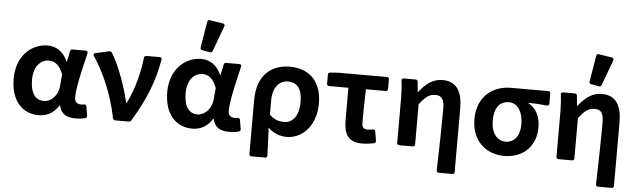

<svg xmlns="http://www.w3.org/2000/svg" viewBox="-54 -967 4467 1345"><g transform="rotate(5 2180.0 -294.5)"><path d="M39.1 -231.4C39.1 -78.1 117.2 10.7 235.4 10.7C293.9 10.7 341.8 -15.6 376 -70.3H379.9C391.6 -11.7 431.6 10.7 497.1 10.7C525.4 10.7 546.9 6.8 563.5 2C572.3 -1 576.2 -7.8 574.2 -16.6L563.5 -80.1C561.5 -89.8 554.7 -93.8 544.9 -91.8C539.1 -90.8 533.2 -89.8 527.3 -89.8C500 -89.8 479.5 -103.5 479.5 -134.8C479.5 -206.1 512.7 -341.8 539.1 -451.2C541 -461.9 536.1 -468.8 525.4 -468.8H432.6C423.8 -468.8 418 -464.8 416 -455.1L400.4 -380.9H397.5C367.2 -452.1 313.5 -481.4 256.8 -481.4C142.6 -481.4 39.1 -387.7 39.1 -231.4ZM367.2 -203.1C362.3 -141.6 314.5 -91.8 263.7 -91.8C205.1 -91.8 168 -136.7 168 -232.4C168 -333 221.7 -377 275.4 -377C316.4 -377 351.6 -351.6 375 -287.1Z M585 -437.5C659.2 -326.2 724.6 -175.8 755.9 -16.6C757.8 -5.9 764.6 0 773.4 0H867.2C875 0 881.8 -2.9 886.7 -10.7C983.4 -171.9 1032.2 -296.9 1059.6 -452.1C1061.5 -462.9 1055.7 -468.8 1044.9 -468.8H952.1C942.4 -468.8 937.5 -463.9 935.5 -454.1C923.8 -346.7 893.6 -231.4 842.8 -127.9H838.9C817.4 -228.5 764.6 -379.9 709 -470.7C704.1 -477.5 698.2 -480.5 689.5 -478.5L592.8 -457C582 -454.1 579.1 -447.3 585 -437.5Z M1355.5 -744.1 1325.2 -561.5C1323.2 -550.8 1328.1 -544.9 1337.9 -543L1392.6 -533.2C1401.4 -531.2 1408.2 -535.2 1411.1 -543.9L1477.5 -722.7C1481.4 -733.4 1476.6 -740.2 1465.8 -742.2L1374 -756.8C1364.3 -758.8 1357.4 -754.9 1355.5 -744.1ZM1119.1 -231.4C1119.1 -78.1 1197.3 10.7 1315.4 10.7C1374 10.7 1421.9 -15.6 1456.1 -70.3H1460C1471.7 -11.7 1511.7 10.7 1577.1 10.7C1605.5 10.7 1627 6.8 1643.6 2C1652.3 -1 1656.2 -7.8 1654.3 -16.6L1643.6 -80.1C1641.6 -89.8 1634.8 -93.8 1625 -91.8C1619.1 -90.8 1613.3 -89.8 1607.4 -89.8C1580.1 -89.8 1559.6 -103.5 1559.6 -134.8C1559.6 -206.1 1592.8 -341.8 1619.1 -451.2C1621.1 -461.9 1616.2 -468.8 1605.5 -468.8H1512.7C1503.9 -468.8 1498 -464.8 1496.1 -455.1L1480.5 -380.9H1477.5C1447.3 -452.1 1393.6 -481.4 1336.9 -481.4C1222.7 -481.4 1119.1 -387.7 1119.1 -231.4ZM1447.3 -203.1C1442.4 -141.6 1394.5 -91.8 1343.8 -91.8C1285.2 -91.8 1248 -136.7 1248 -232.4C1248 -333 1301.8 -377 1355.5 -377C1396.5 -377 1431.6 -351.6 1455.1 -287.1Z M1730.5 -227.5V152.3C1730.5 162.1 1736.3 168 1746.1 168H1841.8C1851.6 168 1857.4 162.1 1856.4 152.3C1854.5 85.9 1852.5 25.4 1848.6 -43.9C1887.7 -2.9 1935.5 10.7 1980.5 10.7C2085 10.7 2184.6 -81.1 2184.6 -242.2C2184.6 -391.6 2101.6 -481.4 1960 -481.4C1830.1 -481.4 1730.5 -402.3 1730.5 -227.5ZM2055.7 -241.2C2055.7 -139.6 2008.8 -91.8 1953.1 -91.8C1918.9 -91.8 1884.8 -99.6 1849.6 -134.8V-237.3C1849.6 -326.2 1895.5 -377 1955.1 -377C2024.4 -377 2055.7 -329.1 2055.7 -241.2Z M2380.9 -139.6C2380.9 -46.9 2412.1 10.7 2506.8 10.7C2539.1 10.7 2569.3 6.8 2593.8 1C2603.5 -1 2607.4 -7.8 2605.5 -17.6L2594.7 -82C2592.8 -92.8 2585.9 -96.7 2576.2 -93.8C2562.5 -91.8 2550.8 -89.8 2539.1 -89.8C2513.7 -89.8 2500 -101.6 2500 -133.8C2500 -198.2 2501 -284.2 2503.9 -370.1H2642.6C2652.3 -370.1 2658.2 -376 2658.2 -385.7V-453.1C2658.2 -462.9 2652.3 -468.8 2642.6 -468.8H2301.8L2244.1 -464.8C2234.4 -463.9 2229.5 -459 2229.5 -449.2V-385.7C2229.5 -376 2235.4 -370.1 2245.1 -370.1H2380.9Z M3055.7 -277.3C3055.7 -167 3051.8 4.9 3047.9 148.4C3046.9 161.1 3052.7 168 3062.5 168H3158.2C3168 168 3173.8 162.1 3173.8 152.3V-293C3173.8 -410.2 3134.8 -481.4 3034.2 -481.4C2963.9 -481.4 2916 -441.4 2870.1 -383.8H2867.2L2860.4 -454.1C2859.4 -463.9 2853.5 -468.8 2843.8 -468.8H2761.7C2751 -468.8 2746.1 -462.9 2747.1 -452.1C2752.9 -407.2 2754.9 -362.3 2754.9 -329.1V-15.6C2754.9 -5.9 2760.7 0 2770.5 0H2865.2C2875 0 2880.9 -5.9 2880.9 -15.6V-296.9C2919.9 -350.6 2950.2 -373 2991.2 -373C3039.1 -373 3055.7 -348.6 3055.7 -277.3Z M3279.3 -228.5C3279.3 -73.2 3383.8 10.7 3508.8 10.7C3637.7 10.7 3731.4 -72.3 3731.4 -210C3731.4 -285.2 3701.2 -343.8 3647.5 -371.1V-375C3694.3 -374 3730.5 -372.1 3776.4 -367.2C3787.1 -366.2 3793 -372.1 3793 -381.8V-453.1C3793 -462.9 3787.1 -468.8 3777.3 -468.8H3515.6C3393.6 -468.8 3279.3 -392.6 3279.3 -228.5ZM3610.4 -221.7C3610.4 -138.7 3571.3 -89.8 3510.7 -89.8C3450.2 -89.8 3408.2 -141.6 3408.2 -228.5C3408.2 -326.2 3450.2 -367.2 3510.7 -367.2C3575.2 -367.2 3610.4 -300.8 3610.4 -221.7Z M4090.8 -744.1 4060.5 -561.5C4058.6 -550.8 4063.5 -544.9 4073.2 -543L4127.9 -533.2C4136.7 -531.2 4143.6 -535.2 4146.5 -543.9L4212.9 -722.7C4216.8 -733.4 4211.9 -740.2 4201.2 -742.2L4109.4 -756.8C4099.6 -758.8 4092.8 -754.9 4090.8 -744.1ZM4175.8 -277.3C4175.8 -167 4171.9 4.9 4168 148.4C4167 161.1 4172.9 168 4182.6 168H4278.3C4288.1 168 4293.9 162.1 4293.9 152.3V-293C4293.9 -410.2 4254.9 -481.4 4154.3 -481.4C4084 -481.4 4036.1 -441.4 3990.2 -383.8H3987.3L3980.5 -454.1C3979.5 -463.9 3973.6 -468.8 3963.9 -468.8H3881.8C3871.1 -468.8 3866.2 -462.9 3867.2 -452.1C3873 -407.2 3875 -362.3 3875 -329.1V-15.6C3875 -5.9 3880.9 0 3890.6 0H3985.4C3995.1 0 4001 -5.9 4001 -15.6V-296.9C4040 -350.6 4070.3 -373 4111.3 -373C4159.2 -373 4175.8 -348.6 4175.8 -277.3Z"/></g></svg>

Font: Ed Sans Neue SemiBold
Style: Regular
Weight: 600
Designer: Stephen Hutchings
Version: Version 1.004;PS 001.004;hotconv 1.0.88;makeotf.lib2.5.64775